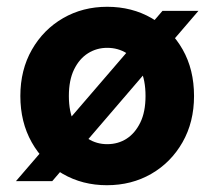

<svg xmlns="http://www.w3.org/2000/svg" viewBox="-20 -534 632 566"><path d="M27 0 459 -502H565L134 0ZM295 12Q223 12 165 -21.5Q107 -55 73.5 -114.5Q40 -174 40 -251Q40 -328 74 -387.5Q108 -447 166 -480.5Q224 -514 296 -514Q369 -514 427 -480.5Q485 -447 518.5 -388Q552 -329 552 -251Q552 -174 518 -114.5Q484 -55 426 -21.5Q368 12 295 12ZM296 -109Q328 -109 353 -125Q378 -141 393.5 -172.5Q409 -204 409 -251Q409 -298 394 -329.5Q379 -361 353.5 -377Q328 -393 296 -393Q265 -393 239.5 -377Q214 -361 198.5 -329.5Q183 -298 183 -251Q183 -204 198.5 -172.5Q214 -141 239.5 -125Q265 -109 296 -109Z"/></svg>

Font: DM Sans 16pt ExtraBold
Style: Regular
Weight: 800
Version: Version 4.004;gftools[0.9.30]